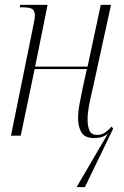

<svg xmlns="http://www.w3.org/2000/svg" viewBox="-20 -556 509 787"><path d="M294 211 422 -8Q411 1 397.5 5.5Q384 10 366 10Q327 10 313.5 -14Q300 -38 300 -70Q300 -98 306 -129.5Q312 -161 319 -196L336 -273H122L65 0H25L118 -458Q123 -481 123 -493Q123 -512 112 -519Q101 -526 72 -526H61L63 -536H175L124 -283H339L393 -536H435L361 -197Q350 -151 344.5 -121Q339 -91 339 -67Q339 -38 347 -20.5Q355 -3 378 -3Q395 -3 408 -11Q421 -19 437 -37L444 -29L328 211Z"/></svg>

Font: Noto Serif Display Condensed ExtraLight
Style: Italic
Weight: 200
Width: 3
Italic angle: -12°
Designer: Monotype Design Team
Foundry: Monotype Imaging Inc.
Version: Version 2.009